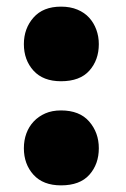

<svg xmlns="http://www.w3.org/2000/svg" viewBox="-20 -541 379 579"><path d="M278 -408Q278 -360 249.5 -328Q221 -296 164 -296Q110 -296 81 -328Q52 -360 52 -408Q52 -455 81 -488Q110 -521 164 -521Q192 -521 213.5 -512Q235 -503 249 -487.5Q263 -472 270.5 -451.5Q278 -431 278 -408ZM278 -94Q278 -46 249.5 -14Q221 18 164 18Q110 18 81 -14Q52 -46 52 -94Q52 -118 59.5 -138.5Q67 -159 81.5 -174.5Q96 -190 116.5 -199Q137 -208 164 -208Q220 -208 249 -174.5Q278 -141 278 -94Z"/></svg>

Font: Sniglet
Style: ExtraBold
Weight: 800
Version: Version 2.000; ttfautohint (v0.95) -l 8 -r 50 -G 200 -x 14 -